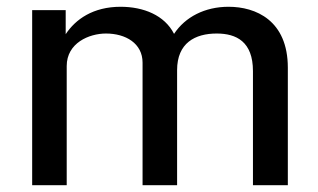

<svg xmlns="http://www.w3.org/2000/svg" viewBox="-20 -547 938 567"><path d="M75 0H177V-352C177 -420 243 -448 293 -448C351 -448 401 -419 401 -362V0H503V-340C503 -420 556 -448 620 -448C678 -448 727 -424 727 -337V0H830V-347C830 -487 735 -527 655 -527C585 -527 527 -497 494 -447C466 -502 404 -527 336 -527C255 -527 203 -490 174 -446V-517H75Z"/></svg>

Font: United Sans Medium
Style: Regular
Weight: 500
Designer: Pablo Impallari, Rodrigo Fuenzalida (Modified by Dan O. Williams)
Version: Version 1.000;PS 001.000;hotconv 1.0.88;makeotf.lib2.5.64775